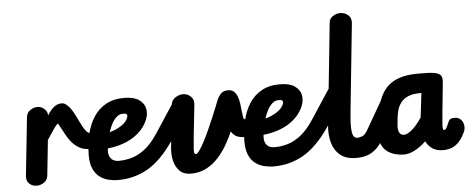

<svg xmlns="http://www.w3.org/2000/svg" viewBox="-60 -1160 3241 1325"><g transform="rotate(-5 1560.5 -497.0)"><path d="M331.5 -414.5Q326.5 -414.5 319.8 -408Q313 -401.5 303.2 -388Q293.5 -374.5 280.2 -354.5Q267 -334.5 249 -307.5L223.5 -63.5Q220 -32.5 196.2 -16.2Q172.5 0 145 0Q115 0 94 -19.5Q73 -39 76.5 -74L119 -477.5Q122.5 -508.5 147 -524.8Q171.5 -541 197 -541Q223.5 -541 244.2 -521.8Q265 -502.5 265 -479.5V-475Q279.5 -501.5 305 -526.2Q330.5 -551 364 -551Q377.5 -551 384 -537.2Q390.5 -523.5 390.5 -503.2Q390.5 -483 383.8 -462.5Q377 -442 364 -428.2Q351 -414.5 331.5 -414.5ZM530.5 -221Q490.5 -221 461.5 -237Q432.5 -253 411 -277.5Q398 -292.5 387.2 -309.2Q376.5 -326 367.2 -343Q358 -360 349.8 -375.8Q341.5 -391.5 333.5 -405Q321.5 -425.5 316 -444Q310.5 -462.5 310 -478Q309 -509.5 323.8 -529.2Q338.5 -549 359 -551Q380 -553.5 398 -538.5Q422 -519 440.8 -485.2Q459.5 -451.5 475.8 -416.8Q492 -382 507.5 -358.5Q525.5 -331 541 -331Q567 -331 581 -313.2Q595 -295.5 594 -274Q593.5 -254 578.2 -237.5Q563 -221 530.5 -221Z M708 10Q674.5 10 641 1.8Q607.5 -6.5 580 -27.5Q552.5 -48.5 536.2 -85.8Q520 -123 520.5 -181Q521.5 -256 537.2 -323Q553 -390 586.2 -441.5Q619.5 -493 672.2 -522.2Q725 -551.5 800 -551Q865.5 -550.5 900.5 -526.2Q935.5 -502 943.5 -465Q951.5 -428 935 -387.5Q920 -351.5 894 -322Q868 -292.5 832.2 -270Q796.5 -247.5 752 -233.2Q707.5 -219 656 -213.5Q655.5 -209 654.8 -192Q654 -175 661.5 -157.5Q666 -148 673.8 -139.8Q681.5 -131.5 694 -126.5Q706.5 -121.5 725 -121.5ZM679 -324Q701.5 -330 722.8 -339.5Q744 -349 761.8 -361Q779.5 -373 791.8 -387.2Q804 -401.5 808.5 -417.5Q811.5 -429 807 -436Q802.5 -443 780.5 -443Q756.5 -443 737.2 -426.5Q718 -410 703.5 -383Q689 -356 679 -324ZM725 -121.5Q768 -121.5 813.8 -134.2Q859.5 -147 905.8 -182.5Q952 -218 996.5 -285.5L1141.5 -506.5Q1146 -513 1152.5 -513Q1163 -513.5 1175.2 -500Q1187.5 -486.5 1196.5 -464.8Q1205.5 -443 1205.5 -418.5Q1206 -403.5 1202 -388.5Q1198 -373.5 1188.5 -359.5L1092.5 -220.5Q1006.5 -96.5 913.2 -43.2Q820 10 708 10Q689.5 10 681.2 -6Q673 -22 673.5 -43.5Q674 -71 687.8 -96.2Q701.5 -121.5 725 -121.5Z M1212 10Q1163.5 10 1135.2 -18Q1107 -46 1096.8 -89.2Q1086.5 -132.5 1091 -178L1122 -476Q1125.5 -507.5 1152 -524.2Q1178.5 -541 1204 -541Q1235 -541 1258 -520Q1281 -499 1277 -460.5L1253.5 -243.5Q1248.5 -194.5 1246.2 -158Q1244 -121.5 1257 -121.5Q1268 -121.5 1284.8 -145.5Q1301.5 -169.5 1321.2 -207.8Q1341 -246 1360.5 -289.8Q1380 -333.5 1396.8 -373.8Q1413.5 -414 1424.8 -442Q1436 -470 1438 -476Q1452.5 -509.5 1469.5 -525.2Q1486.5 -541 1517.5 -541Q1551.5 -541 1566 -518Q1580.5 -495 1578.8 -459.2Q1577 -423.5 1563 -385.5Q1544.5 -334.5 1521.8 -279.5Q1499 -224.5 1470 -173Q1441 -121.5 1403.8 -80.2Q1366.5 -39 1319.2 -14.5Q1272 10 1212 10ZM1606 -209.5Q1558 -209.5 1534.5 -229Q1511 -248.5 1503.2 -277.2Q1495.5 -306 1494.5 -332.5Q1494 -348 1494.2 -360.8Q1494.5 -373.5 1493.5 -382Q1492.5 -390.5 1489 -392.5Q1466.5 -405 1460 -431.5Q1453.5 -456.5 1462.2 -484.2Q1471 -512 1487.5 -527.5Q1502 -541 1517 -541Q1543.5 -541 1558.8 -526.2Q1574 -511.5 1582 -488.5Q1590 -465.5 1593.5 -439.2Q1597 -413 1599 -389.5Q1601.5 -365 1604.5 -348.2Q1607.5 -331.5 1616.5 -331.5Q1636.5 -331.5 1647 -318Q1659 -303.5 1658 -279.5Q1657 -255.5 1646 -236.5Q1639 -225 1629 -217.2Q1619 -209.5 1606 -209.5Z M1786.5 10Q1753 10 1719.5 1.8Q1686 -6.5 1658.5 -27.5Q1631 -48.5 1614.8 -85.8Q1598.5 -123 1599 -181Q1600 -256 1615.8 -323Q1631.5 -390 1664.8 -441.5Q1698 -493 1750.8 -522.2Q1803.5 -551.5 1878.5 -551Q1944 -550.5 1979 -526.2Q2014 -502 2022 -465Q2030 -428 2013.5 -387.5Q1998.5 -351.5 1972.5 -322Q1946.5 -292.5 1910.8 -270Q1875 -247.5 1830.5 -233.2Q1786 -219 1734.5 -213.5Q1734 -209 1733.2 -192Q1732.5 -175 1740 -157.5Q1744.5 -148 1752.2 -139.8Q1760 -131.5 1772.5 -126.5Q1785 -121.5 1803.5 -121.5ZM1757.5 -324Q1780 -330 1801.2 -339.5Q1822.5 -349 1840.2 -361Q1858 -373 1870.2 -387.2Q1882.5 -401.5 1887 -417.5Q1890 -429 1885.5 -436Q1881 -443 1859 -443Q1835 -443 1815.8 -426.5Q1796.5 -410 1782 -383Q1767.5 -356 1757.5 -324ZM1803.5 -121.5Q1846.5 -121.5 1892.2 -134.2Q1938 -147 1984.2 -182.5Q2030.5 -218 2075 -285.5L2220 -506.5Q2224.5 -513 2231 -513Q2241.5 -513.5 2253.8 -500Q2266 -486.5 2275 -464.8Q2284 -443 2284 -418.5Q2284.5 -403.5 2280.5 -388.5Q2276.5 -373.5 2267 -359.5L2171 -220.5Q2085 -96.5 1991.8 -43.2Q1898.5 10 1786.5 10Q1768 10 1759.8 -6Q1751.5 -22 1752 -43.5Q1752.5 -71 1766.2 -96.2Q1780 -121.5 1803.5 -121.5Z M2359.5 1.5Q2288.5 1.5 2247.8 -32.2Q2207 -66 2192.2 -121Q2177.5 -176 2184 -239.5L2257 -946Q2259 -972.5 2283.8 -988.5Q2308.5 -1004.5 2333.5 -1004.5Q2366 -1004.5 2389.5 -984Q2413 -963.5 2409 -926.5L2346.5 -320Q2339 -247.5 2340.5 -207.8Q2342 -168 2351.5 -152.2Q2361 -136.5 2376.5 -136.5ZM2376.5 -136.5Q2393.5 -136.5 2412.5 -144.2Q2431.5 -152 2448 -180.5L2589 -425Q2596 -438 2603 -438Q2612.5 -438.5 2618.8 -418Q2625 -397.5 2627 -365Q2629 -332.5 2625.5 -297.5Q2622.5 -271.5 2616.2 -246.2Q2610 -221 2599 -202L2553 -121Q2525 -71 2494.5 -44.5Q2464 -18 2430.5 -8.2Q2397 1.5 2359.5 1.5Q2327 1.5 2310.2 -18Q2293.5 -37.5 2293 -62Q2292.5 -89 2313.2 -112.8Q2334 -136.5 2376.5 -136.5Z M2691.5 6.5Q2658.5 6.5 2626 -2.2Q2593.5 -11 2568 -32.2Q2542.5 -53.5 2529.8 -91Q2517 -128.5 2523.5 -186Q2530.5 -251 2541.5 -306.2Q2552.5 -361.5 2572.5 -405Q2592.5 -448.5 2625.5 -478.8Q2658.5 -509 2709 -525Q2759.5 -541 2832 -541H2860.5Q2918 -541 2949 -535.2Q2980 -529.5 2991 -513.5Q3002 -497.5 2998.5 -466L2976.5 -246.5Q2973.5 -213 2971.5 -188.8Q2969.5 -164.5 2970.8 -151.2Q2972 -138 2977.5 -138Q2998 -138 3008.2 -117.5Q3018.5 -97 3017.5 -72Q3016.5 -45.5 3002.5 -22.8Q2988.5 0 2960.5 0Q2915.5 0 2886.8 -19.5Q2858 -39 2842 -71.5Q2806.5 -37 2766 -15.2Q2725.5 6.5 2691.5 6.5ZM2700.5 -129Q2721 -129 2752.5 -153.5Q2784 -178 2825 -237.5L2845 -406H2837Q2785 -406 2752.5 -391.8Q2720 -377.5 2702.2 -354Q2684.5 -330.5 2676.8 -303Q2669 -275.5 2666.5 -248.5Q2664 -221.5 2661.5 -200.5Q2658 -167 2668.5 -148Q2679 -129 2700.5 -129ZM2977.5 -138Q2988 -138 2995 -149.8Q3002 -161.5 3007.2 -175.2Q3012.5 -189 3016.5 -195.5L3020.5 -201.5Q3027.5 -212.5 3044.5 -214.5Q3061.5 -216.5 3075 -213.5Q3110.5 -203 3119 -164Q3123 -149.5 3119.8 -131.8Q3116.5 -114 3097 -81Q3071 -38 3038.2 -19Q3005.5 0 2960.5 0Q2940.5 0 2930 -18.8Q2919.5 -37.5 2919.5 -61Q2919.5 -89 2934 -113.5Q2948.5 -138 2977.5 -138Z"/></g></svg>

Font: Edu NSW ACT Cursive
Style: Regular
Weight: 400
Designer: Tina and Corey Anderson, Eben Sorkin, Mirko Velimirovic
Foundry: Sorkin Type Co.
Version: Version 2.000